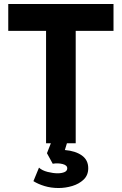

<svg xmlns="http://www.w3.org/2000/svg" viewBox="-20 -720 612 965"><path d="M211.5 0V-565H21.5V-700H550.5V-565H360.5V0ZM274.5 225Q236.5 225 204.2 215.2Q172 205.5 148 190.5L176 122.5Q191.5 137 219.2 144Q247 151 269.5 151Q290 151 304 145Q318 139 318 126Q318 110.5 294.8 104.5Q271.5 98.5 245 103L216 50L243.5 -20H322.5L306 34Q359 38.5 391.2 61.2Q423.5 84 423.5 125.5Q423.5 160.5 400.5 182.5Q377.5 204.5 343.2 214.8Q309 225 274.5 225Z"/></svg>

Font: Geologica Cursive SemiBold
Style: Regular
Weight: 600
Designer: Sindre Bremnes, Frode Helland
Foundry: Monokrom Skriftforlag AS
Version: Version 1.010;gftools[0.9.28]